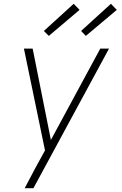

<svg xmlns="http://www.w3.org/2000/svg" viewBox="-20 -776 640 1011"><path d="M110 215Q124 188 138.5 161Q153 134 167 107L217 16L106 -520H152L248 -39L508 -520H554L156 215ZM432 -587 407 -613 564 -756 595 -724ZM237 -587 211 -613 368 -756 399 -724Z"/></svg>

Font: Iosevka Aile Extralight
Style: Italic
Weight: 200
Italic angle: -9°
Designer: Belleve Invis
Foundry: Belleve Invis
Version: Version 31.1.0; ttfautohint (v1.8.4)